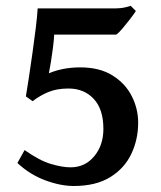

<svg xmlns="http://www.w3.org/2000/svg" viewBox="-20 -617 546 652"><path d="M449.2 -200.2Q449.2 -143.6 426 -94.5Q402.8 -45.4 354.2 -15.4Q305.7 14.6 230.5 14.6Q185.1 14.6 133.1 -4.9Q81.1 -24.4 39.1 -63.5L63.5 -107.4Q114.7 -71.3 153.3 -60.1Q191.9 -48.8 219.7 -48.8Q268.6 -48.8 299.8 -86.2Q331.1 -123.5 331.1 -179.2Q331.1 -246.1 298.3 -281.2Q265.6 -316.4 212.4 -316.4Q173.3 -316.4 144.8 -304.7Q116.2 -293 90.8 -273.4L67.9 -289.6Q72.3 -315.9 78.4 -356Q84.5 -396 90.6 -439.7Q96.7 -483.4 101.6 -522.9Q106.4 -562.5 107.9 -588.4H364.7Q392.6 -588.4 408.2 -592.8Q423.8 -597.2 423.8 -597.2L441.4 -579.6Q434.6 -568.8 421.6 -552Q408.7 -535.2 395.8 -520Q382.8 -504.9 375 -499.5H164.1Q163.1 -480.5 159.9 -455.1Q156.7 -429.7 152.8 -406.2Q148.9 -382.8 146 -368.2Q167.5 -377.4 194.6 -382.8Q221.7 -388.2 252.4 -388.2Q317.9 -388.2 361.6 -361.1Q405.3 -334 427.2 -291Q449.2 -248 449.2 -200.2Z"/></svg>

Font: Gentium Plus
Style: Bold
Weight: 700
Designer: Victor Gaultney, Annie Olsen, Iska Routamaa, Becca Hirsbrunner
Foundry: SIL International
Version: Version 6.101